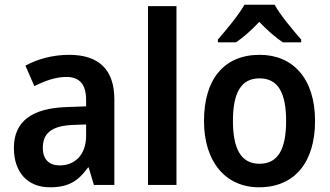

<svg xmlns="http://www.w3.org/2000/svg" viewBox="-20 -786 1404 816"><path d="M274 -553C204 -553 139 -535 88 -507L126 -420C172 -443 217 -459 262 -459C316 -459 346 -430 346 -361V-334L263 -331C114 -326 39 -269 39 -157C39 -53 98 10 192 10C271 10 312 -16 354 -74H357L379 0H466V-364C466 -490 400 -553 274 -553ZM289 -255 346 -257V-209C346 -128 298 -83 234 -83C191 -83 162 -106 162 -158C162 -217 196 -251 289 -255Z M730 0V-760H609V0Z M1147 -766H1019C995 -723 941 -658 906 -618V-606H983C1014 -627 1049 -658 1082 -693C1115 -658 1151 -627 1182 -606H1260V-618C1224 -659 1172 -721 1147 -766ZM1319 -272C1319 -453 1224 -553 1084 -553C931 -553 847 -448 847 -272C847 -99 938 10 1081 10C1235 10 1319 -100 1319 -272ZM970 -272C970 -391 1004 -453 1083 -453C1162 -453 1196 -391 1196 -272C1196 -153 1162 -90 1083 -90C1004 -90 970 -154 970 -272Z"/></svg>

Font: Noto Sans Arabic SemCond SemBd
Style: Regular
Weight: 600
Width: 4
Designer: Monotype Design Team, Nadine Chahine, Nizar Qandah and Khaled Hosny
Foundry: Monotype Imaging Inc.
Version: Version 2.012